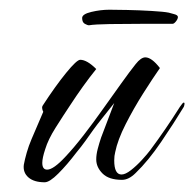

<svg xmlns="http://www.w3.org/2000/svg" viewBox="-20 -372 400 395"><path d="M72 3Q50 3 38.5 -7Q27 -17 29 -33Q31 -44 35 -58Q39 -72 45 -86L69 -142Q68 -144 67.5 -145.5Q67 -147 67 -148Q66 -152 68 -155Q94 -195 116 -222Q138 -249 145 -249Q159 -249 178 -230Q165 -214 151 -194.5Q137 -175 124 -155Q110 -134 94.5 -109.5Q79 -85 73 -65Q67 -47 67 -37Q67 -23 77 -23Q90 -23 115 -50Q132 -68 152.5 -94.5Q173 -121 192 -148Q212 -176 229.5 -200.5Q247 -225 259 -240Q270 -254 279 -254Q292 -254 309 -232Q295 -212 275 -180.5Q255 -149 238.5 -116.5Q222 -84 217 -59Q216 -55 215.5 -51Q215 -47 215 -42Q215 -13 230 -13Q238 -13 249.5 -22Q261 -31 272 -43Q283 -55 289 -63Q321 -106 350 -152Q356 -161 358 -161Q360 -161 359.5 -157.5Q359 -154 358 -152Q338 -119 311.5 -80Q285 -41 259 -16Q245 -2 231 -2Q204 -2 191 -15Q178 -28 178 -44Q178 -54 181 -65.5Q184 -77 188 -89L215 -160Q200 -141 190 -128.5Q180 -116 172 -105Q165 -95 156 -82.5Q147 -70 137 -58Q118 -33 100 -15Q82 3 72 3ZM163 -320Q160 -320 154.5 -323Q149 -326 149 -335Q149 -343 168 -347.5Q187 -352 205 -352Q216 -352 241 -351.5Q266 -351 291.5 -349.5Q317 -348 327 -346Q330 -345 338 -343Q346 -341 346 -337Q346 -333 342 -328Q338 -323 335 -323Q309 -323 273 -323Q237 -323 206 -322.5Q175 -322 163 -320Z"/></svg>

Font: The Nautigal
Style: Regular
Weight: 400
Designer: Robert E. Leuschke
Foundry: Robert E. Leuschke
Version: Version 1.100; ttfautohint (v1.8.3)